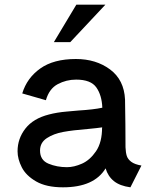

<svg xmlns="http://www.w3.org/2000/svg" viewBox="-20 -787 650 820"><path d="M584 -80 537 13Q492 7 466.5 -13.5Q441 -34 431 -68Q382 13 249 13Q178 13 134.5 -12Q91 -37 73 -72.5Q55 -108 55 -141Q55 -195 88.5 -238Q122 -281 189 -298Q223 -307 264.5 -310.5Q306 -314 315 -315Q380 -319 417 -327Q415 -380 391.5 -413.5Q368 -447 305 -447Q263 -447 226.5 -427.5Q190 -408 176 -359L75 -388Q95 -454 152 -494.5Q209 -535 304 -535Q390 -535 450 -490.5Q510 -446 514 -362Q515 -322 515.5 -255Q516 -188 516 -158Q517 -135 521.5 -121Q526 -107 540.5 -96Q555 -85 584 -80ZM419 -243H417L419 -242ZM416 -243Q396 -240 354 -236Q291 -231 250 -223.5Q209 -216 180 -197Q151 -178 151 -144Q151 -103 187 -88Q223 -73 266 -73Q296 -73 330 -88Q364 -103 390 -141Q416 -179 416 -243ZM280 -607H210L306 -767H430Z"/></svg>

Font: Shippori Antique
Style: Regular
Weight: 400
Designer: FONTDASU
Foundry: FONTDASU / Google Inc. / but / Adobe
Version: Version 2.001